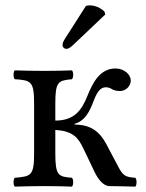

<svg xmlns="http://www.w3.org/2000/svg" viewBox="-20 -693 542 715"><path d="M386 0C386 0 464 1 484 2C490 -4 490 -25 484 -31C445 -33 437 -41 420 -73L375 -158C350 -205 315 -229 258 -229V-232C297 -243 314 -278 329 -318C341 -349 353 -368 374 -368C383 -368 391 -365 397 -361C403 -357 414 -354 427 -354C449 -354 467 -373 467 -393C467 -415 443 -438 410 -438C352 -438 325 -384 306 -337C284 -282 257 -244 186 -244V-307C186 -390 197 -393 248 -398C254 -404 254 -425 248 -431C224 -430 186 -429 146 -429C103 -429 68 -430 35 -431C29 -425 29 -404 35 -398C96 -394 107 -390 107 -307V-122C107 -39 96 -36 35 -31C29 -25 29 -4 35 2C68 1 103 0 147 0C186 0 226 1 248 2C254 -4 254 -25 248 -31C197 -35 186 -39 186 -122V-209C254 -205 272 -178 290 -141L333 -51C346 -24 366 -1 386 0ZM300 -671 224 -552C216 -539 213 -535 213 -524C213 -517 220 -511 227 -511C234 -511 242 -515 257 -530L372 -639L369 -650C346 -672 320 -673 314 -673C309 -673 303 -672 300 -671Z"/></svg>

Font: Libertinus Serif
Style: Regular
Weight: 400
Designer: Philipp H. Poll, Khaled Hosny
Foundry: Caleb Maclennan
Version: Version 7.050;RELEASE